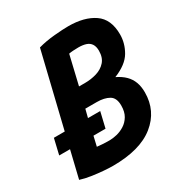

<svg xmlns="http://www.w3.org/2000/svg" viewBox="-170 -822 897 951"><g transform="rotate(-30 278.5 -346.0)"><path d="M202 9Q181 9 149.5 6.5Q118 4 84 -1Q50 -6 22 -15L59 -169H-3L18 -258H80L182 -680Q225 -692 275 -696.5Q325 -701 356 -701Q447 -701 502.5 -663Q558 -625 558 -538Q558 -487 531 -441Q504 -395 432 -366Q463 -351 482.5 -331.5Q502 -312 511.5 -286.5Q521 -261 521 -228Q521 -122 439.5 -56.5Q358 9 202 9ZM251 -109Q270 -109 293 -114.5Q316 -120 337.5 -133.5Q359 -147 373 -170.5Q387 -194 387 -230Q387 -274 360 -289.5Q333 -305 290 -305H225L213 -258H283L262 -169H193L180 -113Q190 -112 208 -110.5Q226 -109 251 -109ZM253 -416H288Q322 -416 354 -425.5Q386 -435 406.5 -458Q427 -481 427 -520Q427 -544 417.5 -558.5Q408 -573 390 -579Q372 -585 346 -585Q331 -585 316.5 -584Q302 -583 292 -581Z"/></g></svg>

Font: Ubuntu Sans Mono
Style: Bold Italic
Weight: 700
Italic angle: -13.5°
Monospace: yes
Designer: Dalton Maag Ltd
Foundry: Dalton Maag Ltd
Version: Version 1.006